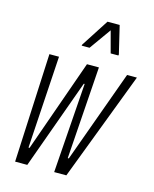

<svg xmlns="http://www.w3.org/2000/svg" viewBox="-109 -794 699 869"><g transform="rotate(15 240.0 -360.0)"><path d="M46 0 70 -510H115L88 -77H93L246 -510H302L272 -77H277L434 -510H480L286 0H229L259 -421H255L103 0ZM201 -585 202 -590 286 -720H343L374 -590L373 -585H337L310 -686L238 -585Z"/></g></svg>

Font: Saira UltraCondensed Light
Style: Italic
Weight: 300
Width: 1
Italic angle: -12°
Designer: Hector Gatti with collaboration of the Omnibus-Type team
Foundry: Omnibus-Type
Version: Version 1.101